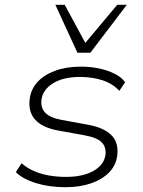

<svg xmlns="http://www.w3.org/2000/svg" viewBox="-20 -773 598 801"><path d="M252 8Q186 8 130.5 -9Q75 -26 46 -55L70 -92Q93 -72 121.5 -59.5Q150 -47 184 -41Q218 -35 255 -35Q326 -35 370 -60Q414 -85 420 -127Q424 -160 403.5 -180Q383 -200 330 -209L220 -229Q156 -241 126.5 -274Q97 -307 104 -361Q109 -401 136.5 -431Q164 -461 210.5 -478Q257 -495 318 -495Q357 -495 393 -487.5Q429 -480 458 -465.5Q487 -451 502 -430L478 -394Q449 -425 406.5 -438.5Q364 -452 314 -452Q243 -452 200.5 -425Q158 -398 153 -357Q149 -324 168.5 -303Q188 -282 236 -273L345 -253Q413 -241 444.5 -209.5Q476 -178 469 -124Q464 -83 435 -53.5Q406 -24 359.5 -8Q313 8 252 8ZM303 -553 211 -753H250L336 -594L469 -753H509L357 -553Z"/></svg>

Font: Nunito Sans 10pt SemiExpanded ExtraLight
Style: Italic
Weight: 250
Width: 6
Italic angle: -9°
Designer: Vernon Adams
Foundry: Vernon Adams
Version: Version 3.101;gftools[0.9.27]